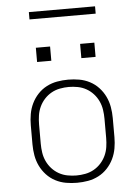

<svg xmlns="http://www.w3.org/2000/svg" viewBox="-60 -940 720 994"><g transform="rotate(-5 300.0 -443.0)"><path d="M300 8Q271 8 242.5 3Q214 -2 188 -15.5Q162 -29 142 -50.5Q122 -72 109.5 -98Q97 -124 92 -152.5Q87 -181 87 -210V-310Q87 -339 92 -367.5Q97 -396 109.5 -422Q122 -448 142 -469.5Q162 -491 188 -504.5Q214 -518 242.5 -523Q271 -528 300 -528Q329 -528 357.5 -523Q386 -518 412 -504.5Q438 -491 458 -469.5Q478 -448 490.5 -422Q503 -396 508 -367.5Q513 -339 513 -310V-210Q513 -181 508 -152.5Q503 -124 490.5 -98Q478 -72 458 -50.5Q438 -29 412 -15.5Q386 -2 357.5 3Q329 8 300 8ZM300 -30Q323 -30 346.5 -34.5Q370 -39 390.5 -50.5Q411 -62 427 -79.5Q443 -97 453 -118.5Q463 -140 466.5 -163.5Q470 -187 470 -210V-310Q470 -333 466.5 -356.5Q463 -380 453 -401.5Q443 -423 427 -440.5Q411 -458 390.5 -469.5Q370 -481 346.5 -485.5Q323 -490 300 -490Q277 -490 253.5 -485.5Q230 -481 209.5 -469.5Q189 -458 173 -440.5Q157 -423 147 -401.5Q137 -380 133.5 -356.5Q130 -333 130 -310V-210Q130 -187 133.5 -163.5Q137 -140 147 -118.5Q157 -97 173 -79.5Q189 -62 209.5 -50.5Q230 -39 253.5 -34.5Q277 -30 300 -30ZM378 -633V-707H452V-633ZM148 -633V-707H222V-633ZM128 -856V-894H472V-856Z"/></g></svg>

Font: Iosevka SS04 XLt Ex
Style: Regular
Weight: 200
Width: 7
Monospace: yes
Designer: Belleve Invis
Foundry: Belleve Invis
Version: Version 19.0.0; ttfautohint (v1.8.4)